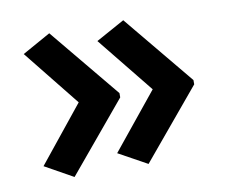

<svg xmlns="http://www.w3.org/2000/svg" viewBox="-57 -557 681 575"><g transform="rotate(-10 283.5 -269.5)"><path d="M527 -262V-275L351 -488L264 -440L402 -269L264 -99L351 -51ZM302 -262V-275L126 -488L40 -440L177 -269L40 -99L126 -51Z"/></g></svg>

Font: Noto Sans Kayah Li SemiBold
Style: Regular
Weight: 600
Designer: Monotype Design Team, Sérgio Martins
Foundry: Monotype Imaging Inc.
Version: Version 2.002